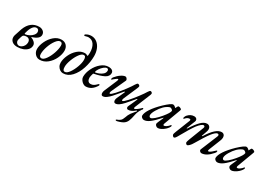

<svg xmlns="http://www.w3.org/2000/svg" viewBox="16 -1697 4103 2932"><g transform="rotate(30 2067.5 -231.5)"><path d="M17 -87Q17 -105 23 -124Q44 -195 65 -252Q96 -335 151.5 -378Q207 -421 285 -421Q324 -421 354 -397.5Q384 -374 384 -334Q384 -265 259 -226Q255 -225 255 -222.5Q255 -220 260 -218Q295 -206 320 -181Q345 -156 345 -126Q345 -83 316 -51Q287 -19 240.5 -2Q194 15 142 15Q85 15 51 -13Q17 -41 17 -87ZM301 -336Q301 -357 289.5 -372Q278 -387 257 -387Q220 -387 192 -349.5Q164 -312 147 -247L141 -224V-221Q141 -213 151 -213Q187 -217 222 -236Q257 -255 279 -282Q301 -309 301 -336ZM254 -127Q254 -158 237 -176Q220 -194 190 -194Q161 -194 143.5 -184Q126 -174 119 -148L102 -90Q100 -84 100 -73Q100 -49 117 -31.5Q134 -14 156 -14Q178 -14 201 -29Q224 -44 239 -70Q254 -96 254 -127Z M421 -109Q421 -173 455.5 -246.5Q490 -320 549 -370.5Q608 -421 679 -421Q734 -421 766.5 -385.5Q799 -350 799 -294Q799 -230 765 -157.5Q731 -85 670 -35.5Q609 14 532 14Q503 14 477.5 -3Q452 -20 436.5 -48Q421 -76 421 -109ZM713 -334Q713 -388 673 -388Q639 -388 600.5 -337Q562 -286 535.5 -211.5Q509 -137 509 -75Q509 -19 549 -19Q584 -19 622.5 -72.5Q661 -126 687 -201.5Q713 -277 713 -334Z M838 -110Q838 -173 871.5 -246.5Q905 -320 963 -370.5Q1021 -421 1091 -421Q1112 -421 1133 -407Q1136 -404 1139.5 -404.5Q1143 -405 1145 -408Q1150 -433 1150 -466Q1150 -550 1115 -604Q1080 -658 1013 -658Q998 -658 978.5 -652Q959 -646 955 -646H953Q948 -646 943.5 -648.5Q939 -651 939 -655Q939 -664 952 -673Q995 -699 1045 -699Q1099 -699 1142 -666Q1185 -633 1208.5 -576.5Q1232 -520 1232 -451Q1232 -342 1197 -234Q1162 -126 1097.5 -56Q1033 14 948 14Q922 14 896.5 -1.5Q871 -17 854.5 -45.5Q838 -74 838 -110ZM1126 -320Q1126 -354 1117.5 -371Q1109 -388 1087 -388Q1053 -388 1014.5 -335Q976 -282 949.5 -210Q923 -138 923 -88Q923 -53 932 -36Q941 -19 963 -19Q998 -19 1036 -72Q1074 -125 1100 -197Q1126 -269 1126 -320Z M1243 -95Q1243 -167 1280.5 -243.5Q1318 -320 1379 -370.5Q1440 -421 1507 -421Q1549 -421 1571.5 -404Q1594 -387 1594 -359Q1594 -301 1530 -268.5Q1466 -236 1363 -216Q1357 -215 1354.5 -213.5Q1352 -212 1350 -207Q1335 -158 1334 -133Q1334 -97 1350 -76Q1366 -55 1396 -55Q1426 -55 1449.5 -69.5Q1473 -84 1496 -108Q1506 -119 1513 -119Q1523 -119 1523 -109Q1523 -102 1521 -99Q1454 15 1348 15Q1325 15 1300.5 -1.5Q1276 -18 1259.5 -43.5Q1243 -69 1243 -95ZM1522 -360Q1522 -373 1515 -382.5Q1508 -392 1495 -392Q1471 -392 1440.5 -366.5Q1410 -341 1387.5 -306.5Q1365 -272 1363 -250Q1363 -242 1370 -244Q1396 -247 1431 -260.5Q1466 -274 1493.5 -299Q1521 -324 1522 -360Z M2258 -91 2268 -98Q2249 -76 2236 -43.5Q2223 -11 2217 21Q2205 88 2187.5 130Q2170 172 2134 195Q2110 211 2071 223.5Q2032 236 2020 236Q2004 236 2004 226Q2004 219 2014 216Q2050 204 2072.5 184.5Q2095 165 2110 120Q2119 93 2127.5 75Q2136 57 2151 35Q2161 20 2195 -20L2219 -48L2212 -58L2213 -59L2207 -56Q2181 -32 2151 -16.5Q2121 -1 2092 -1Q2083 -1 2079 -2Q2072 -3 2066 -12.5Q2060 -22 2060 -33Q2060 -38 2062 -44Q2068 -59 2075 -74Q2082 -89 2089 -104Q2119 -166 2133 -203Q2134 -206 2134 -210Q2134 -214 2131 -214Q2127 -214 2121 -208L2101 -184Q2037 -108 2002 -69.5Q1967 -31 1934.5 -8.5Q1902 14 1872 14Q1857 14 1849 2Q1841 -10 1841 -29Q1841 -48 1851 -71L1911 -203Q1913 -209 1913 -210Q1913 -215 1909 -215Q1904 -215 1899 -210L1878 -185Q1814 -108 1779.5 -70Q1745 -32 1712 -9Q1679 14 1649 14Q1634 14 1626.5 2Q1619 -10 1619 -29Q1619 -51 1628 -72L1722 -294Q1730 -312 1730 -322Q1730 -332 1723 -332Q1709 -332 1656 -286Q1644 -272 1638 -272Q1635 -272 1633 -274.5Q1631 -277 1631 -280Q1631 -296 1643 -313Q1682 -362 1727 -392Q1772 -422 1804 -422Q1815 -422 1828 -407.5Q1841 -393 1841 -379Q1841 -373 1840 -371Q1799 -280 1726 -122Q1717 -103 1717 -87Q1717 -74 1726 -74Q1745 -74 1799 -134Q1853 -194 1910.5 -271.5Q1968 -349 1988 -385Q2010 -421 2024 -421Q2036 -421 2045.5 -414Q2055 -407 2058 -399Q2061 -390 2050 -363L1946 -122Q1937 -103 1937 -87Q1937 -74 1946 -74Q1965 -74 2019 -134Q2073 -194 2131 -271Q2189 -348 2210 -385Q2232 -421 2246 -421Q2255 -421 2264 -415.5Q2273 -410 2277 -402Q2278 -400 2278 -393Q2278 -382 2271 -364L2161 -95Q2156 -84 2156 -73Q2156 -62 2164 -62Q2180 -62 2211.5 -86Q2243 -110 2270 -137Q2271 -138 2273 -138Q2278 -138 2281 -135Q2284 -132 2284 -127Q2284 -115 2258 -91Z M2321 -32Q2321 -82 2369.5 -155.5Q2418 -229 2510 -318Q2614 -416 2648 -416Q2666 -416 2687 -397L2698 -384Q2702 -384 2704 -391Q2722 -422 2721 -422Q2725 -432 2737 -432Q2754 -432 2771 -422.5Q2788 -413 2788 -403Q2788 -400 2782 -383L2675 -95Q2672 -86 2672 -79Q2672 -64 2687 -64Q2703 -64 2728 -81.5Q2753 -99 2773 -124Q2778 -129 2781 -129Q2789 -129 2789 -116Q2789 -106 2773.5 -84Q2758 -62 2738 -44Q2707 -16 2676 -1Q2645 14 2622 14Q2603 14 2586.5 -0.5Q2570 -15 2570 -31Q2570 -41 2576 -54Q2572 -47 2587.5 -83Q2603 -119 2618 -151Q2622 -159 2621 -164Q2620 -169 2615 -163Q2528 -66 2474 -26Q2420 14 2375 14Q2356 14 2338.5 -1Q2321 -16 2321 -32ZM2601 -193Q2636 -235 2657 -269.5Q2678 -304 2678 -321Q2678 -329 2663 -342Q2644 -355 2634 -355Q2617 -355 2586.5 -337Q2556 -319 2532 -295Q2488 -251 2454 -192.5Q2420 -134 2420 -99Q2420 -83 2428 -73.5Q2436 -64 2449 -64Q2469 -64 2510.5 -99Q2552 -134 2601 -193Z M2874 -23Q2874 -33 2892 -80L2989 -325Q2991 -333 2991 -336Q2991 -344 2986.5 -348.5Q2982 -353 2974 -353Q2957 -353 2939 -344.5Q2921 -336 2899 -310Q2896 -306 2891 -306Q2883 -306 2883 -315Q2883 -325 2891 -342.5Q2899 -360 2908 -369Q2930 -393 2955.5 -406.5Q2981 -420 3017 -421Q3039 -421 3054 -409.5Q3069 -398 3069 -378Q3069 -365 3064 -354L3007 -211L3006 -207Q3006 -203 3010 -203Q3015 -203 3017 -208Q3083 -312 3137.5 -366.5Q3192 -421 3243 -421Q3271 -421 3288 -402.5Q3305 -384 3305 -354Q3305 -333 3294 -305L3266 -226L3265 -222Q3265 -218 3270 -218Q3274 -218 3277 -222Q3400 -421 3500 -421Q3527 -421 3542.5 -403.5Q3558 -386 3558 -357Q3558 -329 3545 -299L3465 -98Q3459 -83 3459 -75Q3459 -64 3470 -64Q3487 -64 3517.5 -89Q3548 -114 3569 -135Q3575 -141 3578 -141Q3581 -141 3584 -138Q3587 -135 3587 -131Q3587 -113 3569 -94Q3476 14 3389 14Q3377 14 3364 2.5Q3351 -9 3351 -23Q3351 -26 3353 -32L3476 -332Q3480 -344 3480 -348Q3480 -359 3473.5 -365Q3467 -371 3458 -371Q3442 -371 3418.5 -352Q3395 -333 3367 -297Q3342 -265 3298.5 -197Q3255 -129 3220 -68Q3198 -29 3175 -6.5Q3152 16 3138 16Q3128 16 3118.5 5Q3109 -6 3109 -17Q3109 -30 3128 -81L3226 -335Q3230 -344 3230 -352Q3230 -362 3224 -367.5Q3218 -373 3210 -374Q3194 -375 3169 -355Q3144 -335 3113 -296Q3089 -264 3047.5 -197Q3006 -130 2973 -69Q2947 -21 2933 -2.5Q2919 16 2906 16Q2896 16 2885 3.5Q2874 -9 2874 -23Z M3614 -32Q3614 -82 3662.5 -155.5Q3711 -229 3803 -318Q3907 -416 3941 -416Q3959 -416 3980 -397L3991 -384Q3995 -384 3997 -391Q4015 -422 4014 -422Q4018 -432 4030 -432Q4047 -432 4064 -422.5Q4081 -413 4081 -403Q4081 -400 4075 -383L3968 -95Q3965 -86 3965 -79Q3965 -64 3980 -64Q3996 -64 4021 -81.5Q4046 -99 4066 -124Q4071 -129 4074 -129Q4082 -129 4082 -116Q4082 -106 4066.5 -84Q4051 -62 4031 -44Q4000 -16 3969 -1Q3938 14 3915 14Q3896 14 3879.5 -0.5Q3863 -15 3863 -31Q3863 -41 3869 -54Q3865 -47 3880.5 -83Q3896 -119 3911 -151Q3915 -159 3914 -164Q3913 -169 3908 -163Q3821 -66 3767 -26Q3713 14 3668 14Q3649 14 3631.5 -1Q3614 -16 3614 -32ZM3894 -193Q3929 -235 3950 -269.5Q3971 -304 3971 -321Q3971 -329 3956 -342Q3937 -355 3927 -355Q3910 -355 3879.5 -337Q3849 -319 3825 -295Q3781 -251 3747 -192.5Q3713 -134 3713 -99Q3713 -83 3721 -73.5Q3729 -64 3742 -64Q3762 -64 3803.5 -99Q3845 -134 3894 -193Z"/></g></svg>

Font: EB Garamond Medium
Style: Italic
Weight: 500
Italic angle: -17.2°
Designer: Georg Duffner and Octavio Pardo
Foundry: Georg Duffner
Version: Version 1.000